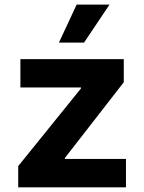

<svg xmlns="http://www.w3.org/2000/svg" viewBox="-20 -797 612 817"><path d="M57.5 0H516V-120.7H256V-124.6L506.7 -447.1V-545.5H66.8V-424.7H324.6V-420.8L57.5 -90.2ZM230.8 -615.8H337.7L446 -777.3H306.1Z"/></svg>

Font: Karasuma Gothic
Style: Bold
Weight: 700
Designer: Rasmus Andersson / Ryoko Nishizuka
Foundry: Genbu
Version: Version 1.00